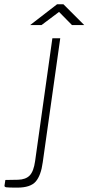

<svg xmlns="http://www.w3.org/2000/svg" viewBox="-109 -692 405 878"><path d="M-30 166Q-71 166 -80 164.5Q-89 163 -88.5 157L-84.5 131L-26.5 130Q9 129 27 110.2Q45 91.5 51.5 45L130.5 -517H166.5L86.5 50Q78.5 110 54.5 138Q30.5 166 -30 166ZM29 -577.5 152 -672.5H181L276 -577.5H220L161 -637.5L81 -577.5Z"/></svg>

Font: Public Sans Thin Thin
Style: Italic
Weight: 250
Italic angle: -8°
Version: Version 2.001